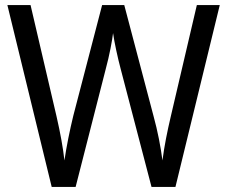

<svg xmlns="http://www.w3.org/2000/svg" viewBox="-20 -734 893 754"><path d="M843 -714H753L651 -278C637 -219 625 -159 618 -104C611 -158 599 -220 583 -278L468 -714H381L268 -280C254 -223 241 -158 233 -104C228 -151 217 -212 202 -277L100 -714H9L183 0H277L395 -462C410 -517 421 -577 424 -604C429 -568 442 -508 454 -463L575 0H669Z"/></svg>

Font: Noto Sans Myanmar UI SemiCondensed
Style: Regular
Weight: 400
Width: 4
Designer: Monotype Design Team
Foundry: Monotype Imaging Inc.
Version: Version 2.103